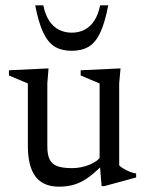

<svg xmlns="http://www.w3.org/2000/svg" viewBox="-20 -690 552 720"><path d="M157.5 -141Q157.5 -110.5 165.8 -92.8Q174 -75 194.2 -67.2Q214.5 -59.5 250 -59.5Q284 -59.5 315.8 -72.5Q347.5 -85.5 360 -105.5L379 -86.5Q354 -59.5 332.2 -41Q310.5 -22.5 290 -11.2Q269.5 0 248 5Q226.5 10 201.5 10Q141.5 10 113 -28.2Q84.5 -66.5 84.5 -143V-377L13.5 -407V-426.5L162 -433.5L157.5 -378ZM361 8 353.5 -83V-377L282.5 -407V-426.5L432 -433.5L427 -378V-70Q431.5 -65 439 -60.2Q446.5 -55.5 455.5 -51Q464.5 -46.5 473.5 -43.5Q482.5 -40.5 490.5 -39.5V-24.5L371 8ZM249 -567.5Q276 -567.5 297.2 -578.5Q318.5 -589.5 333.5 -612.2Q348.5 -635 355.5 -670H386Q373.5 -605.5 356.2 -568.2Q339 -531 313 -515.2Q287 -499.5 249 -499.5Q211 -499.5 185.2 -515.2Q159.5 -531 142 -568.2Q124.5 -605.5 112 -670H142.5Q149.5 -635 164.5 -612.2Q179.5 -589.5 201 -578.5Q222.5 -567.5 249 -567.5Z"/></svg>

Font: Newsreader 16pt
Style: Regular
Weight: 400
Designer: Hugues Gentile
Foundry: Production Type
Version: Version 1.003